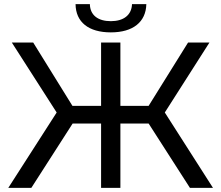

<svg xmlns="http://www.w3.org/2000/svg" viewBox="-20 -905 1066 925"><path d="M140 -700H37L253 -363L20 0H131L330 -310H467V0H560V-310H696L895 0H1006L774 -363L989 -700H886L696 -395H560V-700H467V-395H329ZM514 -749C621 -749 683 -799 685 -885H616C614 -832 575 -803 514 -803C452 -803 414 -832 413 -885H344C345 -799 406 -749 514 -749Z"/></svg>

Font: Montserrat-Alt1 Med
Style: Regular
Weight: 500
Designer: Differentunic
Foundry: Differentunic
Version: Version 7.222